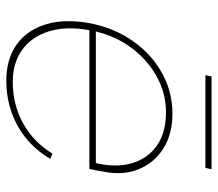

<svg xmlns="http://www.w3.org/2000/svg" viewBox="-60 -608 675 594"><g transform="rotate(90 277.0 -310.5)"><path d="M229 7Q161 7 116 -26Q71 -59 54 -118Q37 -177 52 -255Q67 -329 107.5 -386Q148 -443 206 -475Q264 -507 331 -507Q395 -507 439.5 -478.5Q484 -450 503.5 -401.5Q523 -353 510 -291Q509 -284 507 -273Q505 -262 502 -250H73Q60 -180 76 -126.5Q92 -73 132.5 -43Q173 -13 233 -13Q303 -13 361 -45Q419 -77 455 -136L471 -129Q433 -64 369.5 -28.5Q306 7 229 7ZM484 -270Q499 -334 484 -383Q469 -432 429 -459.5Q389 -487 327 -487Q269 -487 217.5 -459Q166 -431 129 -382Q92 -333 77 -270ZM216 -628H503L499 -609H212Z"/></g></svg>

Font: Albert Sans Thin
Style: Italic
Weight: 250
Italic angle: -11.25°
Designer: Andreas Rasmussen
Foundry: a.Foundry
Version: Version 1.025